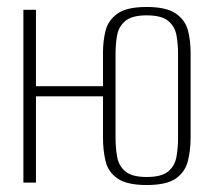

<svg xmlns="http://www.w3.org/2000/svg" viewBox="-20 -523 613 550"><path d="M400 7Q344 7 317 -11.5Q290 -30 282.5 -61Q275 -92 275 -129V-372Q275 -406 282.5 -435.5Q290 -465 316.5 -484Q343 -503 400 -503Q457 -503 484 -484Q511 -465 518.5 -435.5Q526 -406 526 -372V-129Q526 -92 518 -61Q510 -30 483.5 -11.5Q457 7 400 7ZM47 0V-495H83V-276H281V-247H83V0ZM400 -16Q443 -16 462 -32Q481 -48 485.5 -74Q490 -100 490 -127V-370Q490 -397 485.5 -422Q481 -447 462 -463Q443 -479 400 -479Q358 -479 339 -463Q320 -447 315.5 -422Q311 -397 311 -370V-127Q311 -100 315.5 -74Q320 -48 339 -32Q358 -16 400 -16Z"/></svg>

Font: Alumni Sans ExtraLight
Style: Regular
Weight: 250
Version: Version 1.018